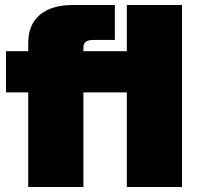

<svg xmlns="http://www.w3.org/2000/svg" viewBox="-20 -749 792 769"><path d="M93 0V-379H4V-544H93V-576Q93 -650 139.5 -689.5Q186 -729 274 -729H440V-589H354Q333 -589 323.5 -581.5Q314 -574 314 -558V-544H488V-729H709V0H488V-379H314V0Z"/></svg>

Font: Mona Sans Expanded Black
Style: Regular
Weight: 900
Width: 7
Designer: Deni Anggara
Foundry: GitHub
Version: Version 2.000